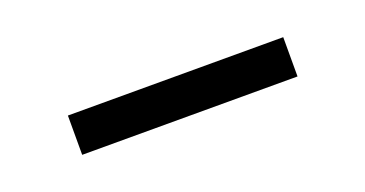

<svg xmlns="http://www.w3.org/2000/svg" viewBox="-22 -720 472 248"><g transform="rotate(-20 214.0 -596.0)"><path d="M66 -623H362V-569H66Z"/></g></svg>

Font: Bellota Text
Style: Regular
Weight: 400
Designer: Kemie Guaida
Foundry: Kemie Guaida
Version: Version 4.001